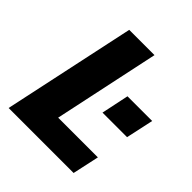

<svg xmlns="http://www.w3.org/2000/svg" viewBox="-189 -814 940 940"><g transform="rotate(45 281.0 -344.0)"><path d="M361 -309 391 -452H562L531 -309ZM20 0 167 -688H342L225 -138H500L470 0Z"/></g></svg>

Font: Saira Thin
Style: Bold Italic
Weight: 700
Italic angle: -12°
Version: Version 1.101